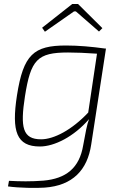

<svg xmlns="http://www.w3.org/2000/svg" viewBox="-20 -722 611 962"><path d="M351 -665H360L476 -564L493 -581L371 -702H342L191 -583L205 -563ZM505 -479C440 -488 373 -494 311 -494C149 -494 97 -449 65 -244C37 -63 63 12 180 12C252 12 350 -37 426 -125C416 -99 408 -56 397 5C378 121 310 173 198 183C136 188 79 187 25 184L20 212C75 220 165 221 204 218C344 208 418 130 437 2L511 -479ZM186 -24C93 -24 81 -84 105 -239C134 -423 167 -459 321 -459C364 -459 406 -457 466 -453L422 -158C340 -71 250 -24 186 -24Z"/></svg>

Font: Exo 2 Extra Light
Style: Italic
Weight: 250
Italic angle: -8°
Designer: Natanael Gama
Version: Version 1.001;PS 001.001;hotconv 1.0.88;makeotf.lib2.5.64775